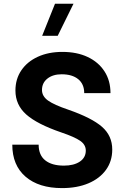

<svg xmlns="http://www.w3.org/2000/svg" viewBox="-20 -988 657 1014"><path d="M270.5 -968.3H368.2L284.7 -798.8H202.6ZM44.9 -224.1H184.1Q184.1 -168.9 219 -141.1Q253.9 -113.3 317.4 -113.3Q370.1 -113.3 401.6 -134.5Q433.1 -155.8 433.1 -192.9Q433.1 -223.6 403.8 -244.1Q374.5 -264.6 303.7 -288.6Q175.8 -332.5 118.7 -383.3Q61.5 -434.1 61.5 -509.8Q61.5 -570.8 92.8 -616.7Q124 -662.6 179.9 -688.2Q235.8 -713.9 309.6 -713.9Q386.2 -713.9 443.1 -687Q500 -660.2 531.7 -611.3Q563.5 -562.5 563.5 -496.1H424.8Q424.8 -543.9 393.1 -569.8Q361.3 -595.7 305.7 -595.7Q259.3 -595.7 230.5 -573Q201.7 -550.3 201.7 -512.7Q201.7 -480 233.6 -457Q265.6 -434.1 340.8 -408.7Q464.4 -365.7 518.6 -318.4Q572.8 -271 572.8 -198.2Q572.8 -136.7 539.6 -90.8Q506.3 -44.9 446.8 -19.8Q387.2 5.4 307.6 5.4Q185.1 5.4 115 -54.9Q44.9 -115.2 44.9 -224.1Z"/></svg>

Font: Estedad-FD Bold
Style: Regular
Weight: 700
Designer: Amin Abedi
Version: Version 7.3